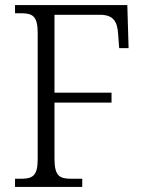

<svg xmlns="http://www.w3.org/2000/svg" viewBox="-20 -734 568 754"><path d="M39 0H303V-32H261C214 -32 194 -42 194 -111V-331H418V-370H194V-676H372C426 -676 441 -649 444 -599L448 -545H485L480 -714H39V-682H62C107 -682 128 -672 128 -605V-108C128 -42 107 -32 61 -32H39Z"/></svg>

Font: Noto Serif Khmer SemiCondensed Light
Style: Regular
Weight: 300
Width: 4
Designer: Danh Hong and the Monotype Design Team
Foundry: Monotype Imaging Inc.
Version: Version 2.004